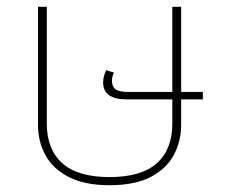

<svg xmlns="http://www.w3.org/2000/svg" viewBox="-20 -537 668 566"><path d="M303 9Q230 9 183 -15Q136 -39 114 -79.5Q92 -120 92 -169V-517H118V-172Q118 -97 163.5 -56Q209 -15 303 -15Q397 -15 442.5 -56Q488 -97 488 -172V-244H354Q284 -244 284 -294Q284 -305 287 -314.5Q290 -324 293 -330L316 -323Q310 -311 310 -299Q310 -282 320.5 -274Q331 -266 357 -266H488V-517H514V-266H578V-244H514V-169Q514 -120 492 -79.5Q470 -39 423.5 -15Q377 9 303 9Z"/></svg>

Font: Noto Sans Thai UI Thin
Style: Regular
Weight: 100
Designer: Monotype Design Team
Foundry: Monotype Imaging Inc.
Version: Version 2.000